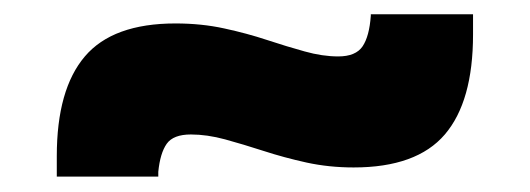

<svg xmlns="http://www.w3.org/2000/svg" viewBox="-20 -440 723 262"><path d="M462.5 -211.5Q429 -211.5 398.2 -218.2Q367.5 -225 339.8 -234Q312 -243 287.2 -249.8Q262.5 -256.5 240.5 -256.5Q216.5 -256.5 207.5 -243.8Q198.5 -231 196 -205.5V-199H57.5V-227Q57.5 -318 95.8 -363Q134 -408 219.5 -408Q255 -408 286 -401.2Q317 -394.5 344.2 -385.5Q371.5 -376.5 395.8 -369.8Q420 -363 441.5 -363Q465.5 -363 474.8 -376.8Q484 -390.5 486 -418.5V-420.5H625.5V-393Q625.5 -301.5 587 -256.5Q548.5 -211.5 462.5 -211.5Z"/></svg>

Font: Anek Latin Expanded ExtraBold
Style: Regular
Weight: 800
Width: 7
Designer: Yesha Goshar
Foundry: Ek Type
Version: Version 1.003